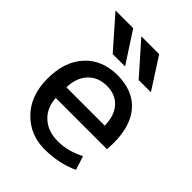

<svg xmlns="http://www.w3.org/2000/svg" viewBox="-219 -873 996 996"><g transform="rotate(45 279.5 -375.0)"><path d="M516.6 -264.6Q516.6 -249 514.6 -219.7H138.7Q142.6 -150.4 187.5 -109.4Q232.4 -68.4 305.7 -68.4Q378.9 -68.4 452.1 -106.4L476.6 -30.3Q389.6 9.8 284.7 9.8Q179.7 9.8 108.4 -63.5Q37.1 -136.7 37.1 -261.2Q37.1 -385.7 103.5 -458Q169.9 -530.3 281.7 -530.3Q393.6 -530.3 455.1 -462.4Q516.6 -394.5 516.6 -264.6ZM37.1 -759.8H167L277.3 -589.8H186.5ZM138.7 -297.9H419.9Q418.9 -371.1 382.3 -411.6Q345.7 -452.1 282.2 -452.1Q218.8 -452.1 179.7 -411.1Q140.6 -370.1 138.7 -297.9ZM226.6 -759.8H357.4L466.8 -589.8H377Z"/></g></svg>

Font: GenEi M Gothic v2 Medium
Style: Regular
Weight: 500
Version: Version 2.0